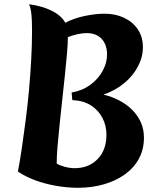

<svg xmlns="http://www.w3.org/2000/svg" viewBox="-20 -867 760 911"><path d="M65 -53Q75 -105 84 -167Q93 -229 102 -298Q111 -367 117.5 -438.5Q124 -510 128 -582Q132 -654 132 -723Q132 -772 129 -800Q126 -828 118 -847Q182 -838 226.5 -815.5Q271 -793 290 -759Q332 -781 383 -791.5Q434 -802 476 -802Q528 -802 569 -782.5Q610 -763 634 -727.5Q658 -692 658 -643Q658 -596 634.5 -551.5Q611 -507 569.5 -472.5Q528 -438 471 -418Q510 -409 545.5 -390.5Q581 -372 607.5 -345.5Q634 -319 648.5 -286Q663 -253 663 -214Q663 -158 639 -114Q615 -70 572.5 -39.5Q530 -9 473 7.5Q416 24 350 24Q298 24 245 14.5Q192 5 146 -12Q100 -29 65 -53ZM391 -710Q372 -710 347 -704.5Q322 -699 302 -691Q302 -661 298 -614Q294 -567 288 -511Q282 -455 275.5 -395Q269 -335 263 -278Q257 -221 253 -173Q249 -125 249 -91Q261 -83 286 -76Q311 -69 334 -69Q401 -69 443 -112Q485 -155 485 -227Q485 -272 465.5 -308.5Q446 -345 410.5 -367.5Q375 -390 323 -392L320 -428Q371 -437 408.5 -464.5Q446 -492 467 -530.5Q488 -569 488 -609Q488 -638 477 -661Q466 -684 444.5 -697Q423 -710 391 -710Z"/></svg>

Font: Merienda ExtraBold
Style: Regular
Weight: 800
Designer: Eduardo Rodriguez Tunni
Foundry: Eduardo Rodriguez Tunni
Version: Version 2.001